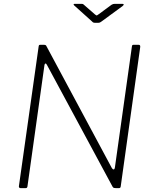

<svg xmlns="http://www.w3.org/2000/svg" viewBox="-20 -974 795 994"><path d="M698 -742Q707 -742 706 -731L605 -9Q604 0 596 0H581Q575 0 570.5 -1Q566 -2 563 -7L223 -638Q219 -646 215 -645Q211 -644 210 -636L122 -8Q121 -4 119 -2Q117 0 112 0H87Q82 0 79.5 -3Q77 -6 78 -11L180 -733Q181 -739 182.5 -740.5Q184 -742 189 -742H207Q213 -742 216 -740.5Q219 -739 221 -734L559 -104Q564 -96 569 -97Q574 -98 575 -108L663 -734Q664 -739 665.5 -740.5Q667 -742 671 -742ZM557 -949Q562 -952 565.5 -953Q569 -954 573 -954H614Q620 -954 620.5 -951Q621 -948 615 -943L506 -863Q503 -861 499 -858.5Q495 -856 489 -856H471Q464 -856 460.5 -859Q457 -862 453 -866L365 -945Q361 -949 361 -951.5Q361 -954 366 -954H403Q408 -954 410.5 -952.5Q413 -951 417 -947L472 -899Q480 -893 481.5 -894Q483 -895 492 -901Z"/></svg>

Font: Libre Franklin Thin
Style: Italic
Weight: 100
Italic angle: -8°
Designer: Pablo Impallari, Rodrigo Fuenzalida, Nhung Nguyen
Foundry: Impallari Type
Version: Version 3.000